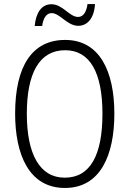

<svg xmlns="http://www.w3.org/2000/svg" viewBox="-20 -1015 642 952"><path d="M152 -886H189C195 -930 213 -950 236 -950C277 -950 313 -887 368 -887C413 -887 447 -924 451 -995H414C408 -953 392 -931 367 -931C324 -931 291 -994 235 -994C186 -994 158 -952 152 -886ZM547 -451C547 -665 472 -817 303 -817C140 -817 55 -688 55 -452C55 -250 123 -83 302 -83C478 -83 547 -246 547 -451ZM113 -451C113 -650 174 -766 303 -766C426 -766 488 -655 488 -451C488 -247 428 -134 301 -134C177 -134 113 -251 113 -451Z"/></svg>

Font: Noto Sans Telugu UI Condensed Light
Style: Regular
Weight: 300
Width: 3
Designer: Jelle Bosma - Monotype Design Team
Foundry: Monotype Imaging Inc.
Version: Version 2.005